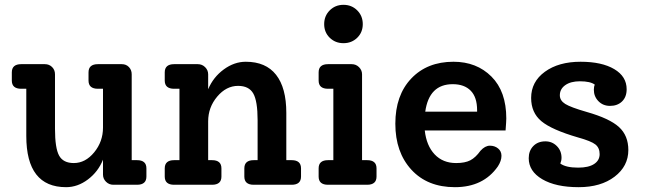

<svg xmlns="http://www.w3.org/2000/svg" viewBox="-20 -766 2674 796"><path d="M548 -102Q587 -102 587 -68V-34Q587 0 548 0H450Q432 0 419.5 -12.5Q407 -25 407 -42V-104Q387 -54 344.5 -22Q302 10 254 10Q89 10 89 -202V-398H68Q29 -398 29 -432V-466Q29 -500 68 -500H166Q184 -500 196 -488Q208 -476 208 -458V-232Q208 -152 225 -121Q242 -90 286 -90Q334 -90 370.5 -134.5Q407 -179 407 -237V-398H386Q347 -398 347 -432V-466Q347 -500 386 -500H485Q503 -500 514.5 -488Q526 -476 526 -458V-102Z M1189 -102Q1228 -102 1228 -68V-34Q1228 0 1189 0H1032Q993 0 993 -34V-68Q993 -102 1032 -102H1048V-268Q1048 -347 1030 -378.5Q1012 -410 967 -410Q918 -410 880.5 -365.5Q843 -321 843 -263V-102H859Q898 -102 898 -68V-34Q898 0 859 0H702Q663 0 663 -34V-68Q663 -102 702 -102H724V-398H702Q663 -398 663 -432V-466Q663 -500 702 -500H800Q818 -500 830.5 -487.5Q843 -475 843 -458V-396Q864 -446 907.5 -478Q951 -510 999 -510Q1082 -510 1124.5 -456Q1167 -402 1167 -298V-102Z M1461 -609.5Q1438 -587 1404 -587Q1370 -587 1347 -609.5Q1324 -632 1324 -666Q1324 -700 1347 -723Q1370 -746 1404 -746Q1438 -746 1461 -723Q1484 -700 1484 -666Q1484 -632 1461 -609.5ZM1340 0Q1301 0 1301 -34V-68Q1301 -102 1340 -102H1362V-398H1340Q1301 -398 1301 -432V-466Q1301 -500 1340 -500H1438Q1456 -500 1468.5 -487.5Q1481 -475 1481 -458V-102H1502Q1541 -102 1541 -68V-34Q1541 0 1502 0Z M2079 -275Q2079 -264 2076 -225H1741Q1748 -162 1782 -126Q1816 -90 1871 -90Q1908 -90 1930 -101.5Q1952 -113 1972 -141Q1991 -162 2011 -162Q2031 -162 2045 -150.5Q2059 -139 2059 -120Q2059 -99 2044 -76Q1984 10 1866 10Q1752 10 1685.5 -62.5Q1619 -135 1619 -253Q1619 -371 1685 -440.5Q1751 -510 1860 -510Q1956 -510 2017.5 -448.5Q2079 -387 2079 -275ZM1857 -417Q1759 -417 1743 -303H1958V-309Q1958 -363 1931.5 -390Q1905 -417 1857 -417Z M2412 -302Q2507 -275 2546 -239.5Q2585 -204 2585 -144Q2585 -77 2528 -33.5Q2471 10 2379 10Q2284 10 2228 -23Q2172 -56 2172 -110Q2172 -141 2191 -160.5Q2210 -180 2241 -180Q2269 -180 2288.5 -160.5Q2308 -141 2308 -112Q2308 -100 2303 -88Q2326 -71 2377 -71Q2420 -71 2443 -86Q2466 -101 2466 -127Q2466 -153 2448.5 -167Q2431 -181 2377 -196Q2267 -228 2224.5 -263.5Q2182 -299 2182 -360Q2182 -427 2239 -468.5Q2296 -510 2387 -510Q2475 -510 2526.5 -479.5Q2578 -449 2578 -396Q2578 -364 2559 -345.5Q2540 -327 2509 -327Q2480 -327 2461 -346.5Q2442 -366 2442 -394Q2442 -407 2446 -415Q2428 -429 2384 -429Q2346 -429 2323.5 -413Q2301 -397 2301 -371Q2301 -349 2323.5 -335Q2346 -321 2412 -302Z"/></svg>

Font: Solway Medium
Style: Regular
Weight: 500
Designer: Mariya V. Pigoulevskaya
Foundry: The Northern Block Ltd.
Version: Version 1.000;hotconv 1.0.109;makeotfexe 2.5.65596